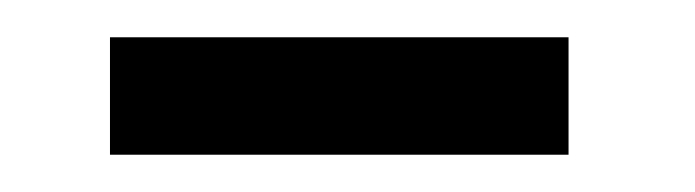

<svg xmlns="http://www.w3.org/2000/svg" viewBox="-20 -277 373 103"><path d="M285 -194H39V-257H285Z"/></svg>

Font: STIX
Style: Regular
Weight: 400
Designer: MicroPress Inc., with final additions and corrections provided by Coen Hoffman, Elsevier (retired)
Version: Version 1.1.1